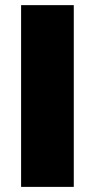

<svg xmlns="http://www.w3.org/2000/svg" viewBox="-20 -731 371 751"><path d="M62.5 0H268.6V-710.9H62.5Z"/></svg>

Font: Roboto Flex
Style: wght 1000 wdth 100 opsz 14.0 GRAD 0.00 slnt 0.00 XTRA 468 XOPQ 96 YOPQ 79 YTLC 514 YTUC 712 YTAS 750 YTDE -203.00 YTFI 738
Weight: 1000
Designer: Berlow after Robertson
Foundry: Google
Version: Version 3.100